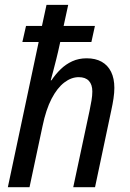

<svg xmlns="http://www.w3.org/2000/svg" viewBox="-20 -780 541 800"><path d="M12.7 0 141.1 -605H73.2L88.4 -671.9H154.8L173.8 -759.8H264.2L245.1 -671.9H375.5L360.8 -605H231Q222.2 -564 214.6 -533.9Q207 -503.9 201.4 -482.4Q195.8 -460.9 191.4 -445.3H194.3Q211.4 -470.7 232.7 -491.5Q253.9 -512.2 281 -524.7Q308.1 -537.1 341.3 -537.1Q377.9 -537.1 403.6 -522.7Q429.2 -508.3 442.9 -480.7Q456.5 -453.1 456.5 -413.6Q456.5 -394 452.9 -369.6Q449.2 -345.2 443.8 -320.8L376 0H285.2L353 -317.9Q357.9 -341.3 361.3 -361.6Q364.7 -381.8 364.7 -398.9Q364.7 -427.7 350.3 -443.1Q335.9 -458.5 308.1 -458.5Q276.9 -458.5 247.6 -436Q218.3 -413.6 194.8 -368.4Q171.4 -323.2 157.2 -254.4L103 0Z"/></svg>

Font: Open Sans SemiCondensed Medium
Style: Italic
Weight: 500
Width: 4
Italic angle: -12°
Designer: Monotype Design Team
Foundry: Monotype Imaging Inc.
Version: Version 3.000